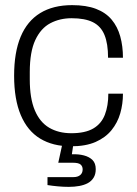

<svg xmlns="http://www.w3.org/2000/svg" viewBox="-20 -558 533 748"><path d="M256 12Q186 12 136.5 -18Q87 -48 61 -109.5Q35 -171 35 -263Q35 -354 60.5 -415Q86 -476 136.5 -507Q187 -538 261 -538Q316 -538 354 -523.5Q392 -509 415 -481.5Q438 -454 448.5 -416Q459 -378 459 -333H401Q401 -388 387 -422Q373 -456 342 -471.5Q311 -487 259 -487Q213 -487 176 -467.5Q139 -448 117.5 -402Q96 -356 96 -277V-249Q96 -175 115.5 -128.5Q135 -82 171.5 -60.5Q208 -39 258 -39Q312 -39 343.5 -57.5Q375 -76 388.5 -111Q402 -146 402 -193H459Q459 -153 448.5 -116.5Q438 -80 414.5 -51Q391 -22 352.5 -5Q314 12 256 12ZM248 170Q227 170 205.5 168Q184 166 165 163V132H266Q283 132 292.5 124Q302 116 302 102Q302 90 294 83Q286 76 264 76H207L226 -11H268L260 43Q286 42 307 47.5Q328 53 340.5 65.5Q353 78 353 101Q353 121 344.5 134.5Q336 148 322 155.5Q308 163 289 166.5Q270 170 248 170Z"/></svg>

Font: Archivo SemiBold ExtraLight
Style: Regular
Weight: 250
Version: Version 2.001